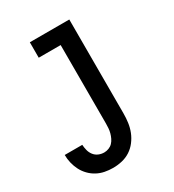

<svg xmlns="http://www.w3.org/2000/svg" viewBox="-180 -633 859 948"><g transform="rotate(-30 250.0 -158.5)"><path d="M185 213Q161 213 138 208.5Q115 204 94.5 193Q74 182 57.5 165Q41 148 30.5 127.5Q20 107 14.5 84Q9 61 9 38H109Q110 54 114 70Q118 86 128 99Q138 112 153 118.5Q168 125 185 125Q198 125 211 120Q224 115 233 105.5Q242 96 248 83.5Q254 71 257.5 58Q261 45 262 31.5Q263 18 263 5V-442H138V-530H363V5Q363 31 359.5 57Q356 83 346.5 107Q337 131 321 152Q305 173 283.5 187Q262 201 236.5 207Q211 213 185 213Z"/></g></svg>

Font: Iosevka Slab Semibold
Style: Regular
Weight: 600
Monospace: yes
Designer: Belleve Invis
Foundry: Belleve Invis
Version: Version 11.1.1; ttfautohint (v1.8.3)